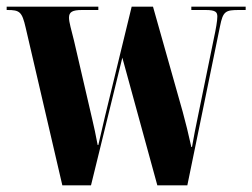

<svg xmlns="http://www.w3.org/2000/svg" viewBox="-25 -556 757 576"><path d="M52 -473 162 0H248L342 -383L447 0H537L635 -477C644 -523 652 -526 693 -526H712V-536H549V-526H592C623 -526 627 -519 627 -506C627 -494 623 -470 616 -438L569 -208C562 -174 556 -145 551 -115H549C540 -156 532 -188 523 -221L434 -536H370L290 -207C285 -186 278 -156 270 -121H268C262 -153 257 -176 252 -197L197 -434C189 -467 182 -489 182 -503C182 -520 192 -526 221 -526H270V-536H-5V-526H-3C34 -526 41 -521 52 -473Z"/></svg>

Font: Noto Serif Display ExtraCondensed Black
Style: Regular
Weight: 900
Width: 2
Designer: Monotype Design Team
Foundry: Monotype Imaging Inc.
Version: Version 2.009